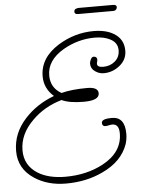

<svg xmlns="http://www.w3.org/2000/svg" viewBox="-111 -886 724 985"><g transform="rotate(-5 250.5 -394.0)"><path d="M189 52Q95 52 27 7Q-52 -45 -52 -136Q-52 -228 15 -301Q75 -367 166 -401Q117 -444 117 -506Q117 -601 214 -662Q300 -715 397 -715Q460 -715 500 -691Q551 -661 551 -601Q551 -555 514 -525Q477 -495 431 -495Q407 -495 386 -510Q365 -525 365 -550Q365 -559 371 -571.5Q377 -584 386 -584Q404 -584 404 -566Q404 -563 402 -556.5Q400 -550 400 -547Q400 -528 431 -528Q467 -528 492 -549.5Q517 -571 517 -606Q517 -646 478 -665Q447 -681 400 -681Q315 -681 238 -637Q151 -586 151 -508Q151 -444 206 -413Q233 -420 266 -423.5Q299 -427 339 -427Q396 -427 396 -395Q396 -358 317 -358Q242 -358 203 -377Q113 -351 52 -290Q-19 -221 -19 -137Q-19 -59 48 -17Q103 17 190 17Q298 17 383 -28Q486 -83 486 -181Q486 -229 451 -229Q445 -229 433.5 -226.5Q422 -224 416 -224Q399 -224 399 -242Q399 -263 452 -263Q519 -263 519 -176Q519 -162 517 -149Q515 -136 511 -123Q480 -35 378 12Q294 52 189 52ZM326 -809Q308 -809 308 -822Q308 -833 316.5 -836.5Q325 -840 331 -840H509Q527 -840 527 -827Q527 -821 522 -815Q517 -809 507 -809Z"/></g></svg>

Font: Send Flowers
Style: Regular
Weight: 400
Designer: Robert E. Leuschke
Foundry: Robert E. Leuschke
Version: Version 1.010; ttfautohint (v1.8.4.7-5d5b)